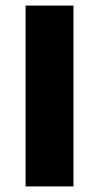

<svg xmlns="http://www.w3.org/2000/svg" viewBox="-20 -670 356 690"><path d="M72 0H244V-650H72Z"/></svg>

Font: Giro Sans Black
Style: Regular
Weight: 900
Designer: Paul D. Hunt
Foundry: Adobe Systems Incorporated
Version: Version 1.000;PS 1.0;hotconv 1.0.88;makeotf.lib2.5.647800